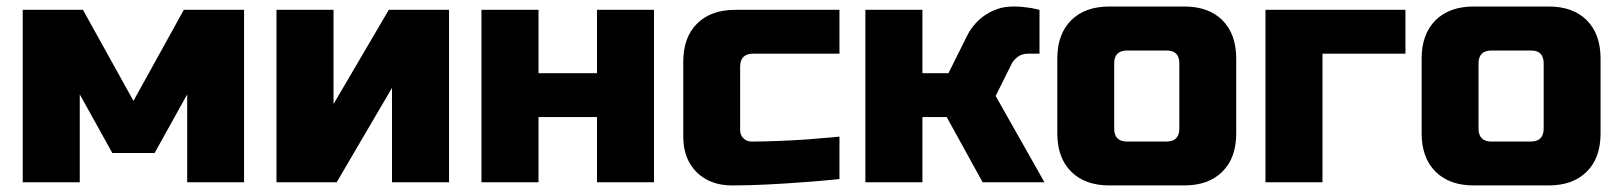

<svg xmlns="http://www.w3.org/2000/svg" viewBox="-20 -560 4978 590"><path d="M49.8 0V-529.8H234.9L390.1 -250L544.9 -529.8H730V0H555.2V-270L455.1 -89.8H325.2L225.1 -270V0Z M829.6 0V-529.8H1004.9V-240.2L1174.8 -529.8H1359.9V0H1184.6V-290L1014.6 0Z M1459.5 0V-529.8H1634.8V-335H1814.5V-529.8H1989.7V0H1814.5V-200.2H1634.8V0Z M2079.6 -140.1V-370.1Q2079.6 -445.3 2122.1 -487.5Q2164.6 -529.8 2239.7 -529.8H2559.6V-395H2294.4Q2254.4 -395 2254.4 -355V-160.2Q2254.4 -145 2264.4 -135Q2274.4 -125 2289.6 -125Q2328.6 -125 2375.5 -127Q2422.4 -128.9 2463.4 -131.8Q2511.2 -135.7 2559.6 -140.1V-9.8Q2503.4 -3.9 2446.8 0Q2397.9 3.9 2340.3 6.8Q2282.7 9.8 2229.5 9.8Q2161.6 9.8 2120.6 -31Q2079.6 -71.8 2079.6 -140.1Z M2639.2 0V-529.8H2814.5V-335H2894.5L2949.2 -444.8Q2958 -463.9 2971.7 -481Q2985.4 -498 3003.4 -511Q3021.5 -523.9 3043.9 -532Q3066.4 -540 3094.2 -540Q3109.4 -540 3123.8 -538.6Q3138.2 -537.1 3149.4 -535.2L3174.3 -529.8V-395H3139.2Q3120.1 -395 3107.7 -385.5Q3095.2 -376 3089.4 -365.2L3039.6 -265.1L3189.5 0H2999.5L2889.2 -200.2H2814.5V0Z M3229 -149.9V-379.9Q3229 -455.1 3271.5 -497.6Q3314 -540 3389.2 -540H3619.1Q3694.3 -540 3736.6 -497.6Q3778.8 -455.1 3778.8 -379.9V-149.9Q3778.8 -74.7 3736.3 -32.5Q3693.8 9.8 3619.1 9.8H3389.2Q3314 9.8 3271.5 -32.7Q3229 -75.2 3229 -149.9ZM3403.8 -165Q3403.8 -125 3443.8 -125H3564Q3604 -125 3604 -165V-365.2Q3604 -405.3 3564 -404.8H3443.8Q3403.8 -404.8 3403.8 -365.2Z M3868.7 0V-529.8H4298.8V-395H4043.9V0Z M4348.6 -149.9V-379.9Q4348.6 -455.1 4391.1 -497.6Q4433.6 -540 4508.8 -540H4738.8Q4814 -540 4856.2 -497.6Q4898.4 -455.1 4898.4 -379.9V-149.9Q4898.4 -74.7 4856 -32.5Q4813.5 9.8 4738.8 9.8H4508.8Q4433.6 9.8 4391.1 -32.7Q4348.6 -75.2 4348.6 -149.9ZM4523.4 -165Q4523.4 -125 4563.5 -125H4683.6Q4723.6 -125 4723.6 -165V-365.2Q4723.6 -405.3 4683.6 -404.8H4563.5Q4523.4 -404.8 4523.4 -365.2Z"/></svg>

Font: Russo One
Style: Regular
Weight: 400
Designer: Jovanny lemonad
Foundry: Jovanny Lemonad
Version: Version 1.000